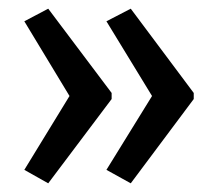

<svg xmlns="http://www.w3.org/2000/svg" viewBox="-20 -485 500 442"><path d="M426 -257V-271L281 -465L225 -436L330 -264L225 -94L281 -63ZM237 -257V-271L91 -465L36 -436L140 -264L36 -94L91 -63Z"/></svg>

Font: Noto Sans Sinhala ExtraCondensed
Style: Regular
Weight: 400
Width: 2
Designer: Jelle Bosma - Monotype Design Team
Foundry: Monotype Imaging Inc.
Version: Version 2.006